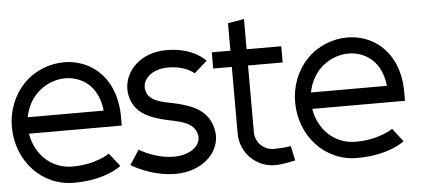

<svg xmlns="http://www.w3.org/2000/svg" viewBox="-55 -842 2165 967"><g transform="rotate(-5 1027.0 -358.5)"><path d="M463 -334H79C87 -378 107 -419 138 -451C178 -491 231 -513 284 -513C319 -513 353 -503 382 -484C425 -456 455 -406 463 -334ZM80 -508C25 -451 -5 -373 -5 -292C-5 -122 118 15 282 15C446 15 522 -49 522 -49L470 -116C470 -116 402 -67 282 -67C175 -67 95 -146 78 -251H547V-301C545 -426 494 -507 427 -552C385 -580 335 -594 285 -594C211 -594 135 -565 80 -508Z M1001 -539C1001 -539 943 -610 804 -610C672 -610 591 -522 591 -431C591 -419 592 -407 595 -395C614 -316 677 -284 753 -265C823 -246 916 -244 927 -165V-158C927 -138 917 -119 900 -105C876 -84 839 -72 796 -72C699 -72 621 -123 621 -123L573 -49C573 -49 673 15 796 15C929 15 1015 -69 1015 -158C1015 -164 1015 -171 1014 -177C999 -287 913 -319 819 -340C763 -352 694 -360 681 -416C680 -422 679 -427 679 -433C679 -482 731 -522 804 -522C895 -522 936 -481 936 -481Z M1207 -579V-732L1125 -718V-579H1031V-497H1125V-160C1125 -63 1203 15 1300 15C1339 15 1402 0 1402 0L1386 -74C1386 -74 1351 -67 1300 -67C1249 -67 1207 -108 1207 -159V-497H1382V-579Z M1895 -334H1511C1519 -378 1539 -419 1570 -451C1610 -491 1663 -513 1716 -513C1751 -513 1785 -503 1814 -484C1857 -456 1887 -406 1895 -334ZM1512 -508C1457 -451 1427 -373 1427 -292C1427 -122 1550 15 1714 15C1878 15 1954 -49 1954 -49L1902 -116C1902 -116 1834 -67 1714 -67C1607 -67 1527 -146 1510 -251H1979V-301C1977 -426 1926 -507 1859 -552C1817 -580 1767 -594 1717 -594C1643 -594 1567 -565 1512 -508Z"/></g></svg>

Font: MintSans
Style: Regular
Weight: 400
Version: Version 2.0